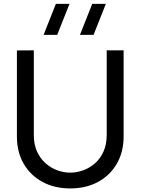

<svg xmlns="http://www.w3.org/2000/svg" viewBox="-20 -988 748 1022"><path d="M478 -802.5H405.5L471 -967.5H543.5ZM284.5 -802.5H212L277.5 -967.5H350ZM354 15Q270.5 15 206.5 -19.5Q142.5 -54 106.2 -116.2Q70 -178.5 70 -262.5V-719.5L160 -720V-270Q160 -219 177.2 -181.2Q194.5 -143.5 223 -118.5Q251.5 -93.5 285.8 -81.2Q320 -69 354 -69Q388.5 -69 423 -81.5Q457.5 -94 485.8 -118.8Q514 -143.5 531 -181.5Q548 -219.5 548 -270V-720H638V-262.5Q638 -179 601.8 -116.5Q565.5 -54 501.5 -19.5Q437.5 15 354 15Z"/></svg>

Font: Cns Manrope Med
Style: Regular
Weight: 500
Designer: Mikhail Sharanda
Foundry: Mikhail Sharanda
Version: Version 4.504